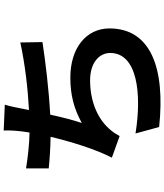

<svg xmlns="http://www.w3.org/2000/svg" viewBox="55 -895 890 1040"><g transform="rotate(-90 500.0 -375.0)"><path d="M790 -710C671 -684 537 -669 424 -663L430 -693C437 -726 442 -759 453 -794L313 -800C314 -767 313 -743 308 -700C307 -688 304 -675 302 -660C242 -661 167 -669 108 -679V-556C158 -551 216 -547 279 -546C253 -437 213 -305 166 -214L283 -172C293 -189 300 -202 311 -215C370 -291 471 -332 585 -332C681 -332 733 -282 733 -223C733 -77 514 -51 297 -86L332 42C652 76 866 -4 866 -227C866 -353 760 -439 600 -439C509 -439 434 -421 354 -377C370 -425 386 -488 399 -548C532 -555 689 -574 792 -590Z"/></g></svg>

Font: Source Han Sans SC Bold
Style: Regular
Weight: 700
Designer: Ryoko NISHIZUKA (kana & ideographs); Paul D. Hunt (Latin, Greek & Cyrillic); Wenlong ZHANG (bopomofo); Sandoll Communica
Foundry: Adobe Systems Incorporated
Version: Version 1.001;PS 1.001;hotconv 1.0.78;makeotf.lib2.5.61930